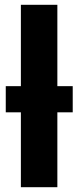

<svg xmlns="http://www.w3.org/2000/svg" viewBox="-20 -780 326 800"><path d="M67 0V-312H4V-421H67V-760H219V-421H283V-312H219V0Z"/></svg>

Font: Noto Sans Condensed ExtraBold
Style: Regular
Weight: 800
Width: 3
Designer: Monotype Design Team
Foundry: Monotype Imaging Inc.
Version: Version 2.013; ttfautohint (v1.8.4.7-5d5b)